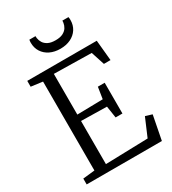

<svg xmlns="http://www.w3.org/2000/svg" viewBox="-225 -1076 1071 1195"><g transform="rotate(-30 310.5 -479.0)"><path d="M123.5 -51V-690L40.5 -701V-743H540L554 -596H506.5L475 -693L205.5 -698V-405.5L390 -409L403 -492H452V-271H403L390 -356L205.5 -359.5V-49.5L510 -58L565 -187L612.5 -172.5L579 0H38.5V-42ZM320.5 -812.5Q278.5 -812.5 246.5 -828Q214.5 -843.5 196.2 -871.8Q178 -900 178 -937.5Q178 -942.5 178.5 -948Q179 -953.5 180 -958.5H224Q224 -956 224.2 -952Q224.5 -948 225 -943Q227.5 -926 237.2 -910.2Q247 -894.5 267 -884Q287 -873.5 320.5 -873.5Q354 -873.5 374 -884Q394 -894.5 403.8 -910.2Q413.5 -926 416 -943Q417 -948 417 -952Q417 -956 417 -958.5H461Q462 -953.5 462.5 -948Q463 -942.5 463 -937.5Q463 -900 444.8 -871.8Q426.5 -843.5 394.5 -828Q362.5 -812.5 320.5 -812.5Z"/></g></svg>

Font: Merriweather 24pt Light
Style: Regular
Weight: 300
Designer: Eben Sorkin
Foundry: Eben Sorkin
Version: Version 2.100